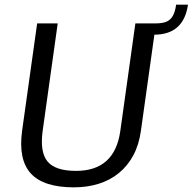

<svg xmlns="http://www.w3.org/2000/svg" viewBox="-20 -801 832 829"><path d="M299 7.9Q168.6 7.9 113.6 -51.5Q58.5 -111 75.4 -236.1L140.4 -700H229.2L164 -234.6Q151.9 -143.8 185.4 -103.5Q219 -63.2 308.4 -63.2Q474.9 -63.2 499.3 -234.6L564.5 -700H653.4L588.4 -236.1Q580 -176.1 555.9 -130.9Q531.8 -85.6 494.1 -54.5Q456.3 -23.4 406.8 -7.7Q357.4 7.9 299 7.9ZM652.5 -700Q680.7 -700 698.3 -707.2Q716 -714.5 726.1 -732.3Q736.3 -750.1 740.4 -780.8H791.7Q772.8 -651.3 645.8 -651.3Z"/></svg>

Font: Pathway Extreme 8pt Thin
Style: Italic
Weight: 100
Italic angle: -8°
Designer: Eduardo Rodriguez Tunni
Foundry: Eduardo Rodriguez Tunni
Version: Version 1.000